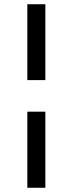

<svg xmlns="http://www.w3.org/2000/svg" viewBox="-20 -749 344 906"><path d="M109 137V-222H194V137ZM109 -371V-729H194V-371Z"/></svg>

Font: Arima Thin Medium
Style: Regular
Weight: 500
Version: Version 1.100